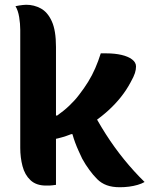

<svg xmlns="http://www.w3.org/2000/svg" viewBox="-20 -776 640 806"><path d="M215 0Q206 1 199.5 2Q193 3 187 3Q181 3 173 3Q132 3 108 -19.5Q84 -42 74.5 -78.5Q65 -115 65 -155Q65 -229 65 -290Q65 -351 65 -407Q65 -463 65 -522Q65 -581 65 -651Q65 -676 60.5 -704Q56 -732 45 -750Q53 -752 60.5 -753Q68 -754 75.5 -755Q83 -756 90 -756Q123 -756 151.5 -740.5Q180 -725 197.5 -686.5Q215 -648 215 -579Q215 -504 215 -431.5Q215 -359 215 -288Q215 -217 215 -145.5Q215 -74 215 0ZM483 10Q451 10 428 1.5Q405 -7 388 -24Q379 -33 371 -42.5Q363 -52 355 -63Q347 -74 339.5 -85.5Q332 -97 325 -110Q317 -127 309.5 -143.5Q302 -160 295.5 -177.5Q289 -195 284 -213H253L359 -327Q389 -268 424.5 -212.5Q460 -157 501 -106.5Q542 -56 587 -12Q575 -5 558 0Q541 5 522 7.5Q503 10 483 10ZM173 -291H220Q234 -301 246.5 -311Q259 -321 270.5 -332Q282 -343 292.5 -354.5Q303 -366 312 -378Q333 -405 350 -432.5Q367 -460 380 -490Q393 -520 403 -552H427Q462 -552 490 -545.5Q518 -539 534.5 -526.5Q551 -514 551 -497Q551 -484 546.5 -469.5Q542 -455 528 -430Q511 -398 487.5 -368.5Q464 -339 435.5 -313Q407 -287 375 -265Q343 -243 309.5 -226.5Q276 -210 241.5 -200Q207 -190 173 -186Z"/></svg>

Font: Recursive Casual ExtraBold
Style: Regular
Weight: 800
Version: Version 1.047